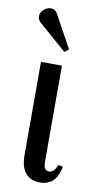

<svg xmlns="http://www.w3.org/2000/svg" viewBox="-82 -727 389 775"><g transform="rotate(10 112.5 -340.0)"><path d="M169 -40Q189 -40 201 -72L220 -69Q220 -60 214 -44Q208 -28 200.5 -17.5Q193 -7 177.5 1.5Q162 10 142 10Q60 10 60 -89V-470H146V-74Q146 -40 169 -40ZM31 -626Q20 -637 20 -651Q20 -665 33 -677.5Q46 -690 63 -690Q80 -690 89 -674L163 -539L146 -526Z"/></g></svg>

Font: Trochut
Style: Regular
Weight: 400
Designer: Andreu Balius
Foundry: Andreu Balius
Version: Version 1.001